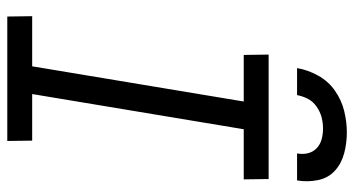

<svg xmlns="http://www.w3.org/2000/svg" viewBox="-248 -748 995 540"><g transform="rotate(90 250.0 -477.5)"><path d="M26 0 25 -70H166L265 -665H134L133 -735H483L484 -665H343L244 -70H375L376 0ZM171 -815Q176 -845 192 -874Q208 -903 234.5 -921.5Q261 -940 291.5 -947.5Q322 -955 352 -955Q382 -955 410.5 -947.5Q439 -940 459.5 -921.5Q480 -903 486 -874Q492 -845 487 -815H411Q414 -831 410.5 -845.5Q407 -860 396.5 -870Q386 -880 371.5 -884Q357 -888 341 -888Q325 -888 309.5 -884Q294 -880 279.5 -870Q265 -860 257.5 -845.5Q250 -831 247 -815Z"/></g></svg>

Font: Iosevka SS18
Style: Italic
Weight: 400
Italic angle: -9°
Monospace: yes
Designer: Belleve Invis
Foundry: Belleve Invis
Version: Version 25.1.1; ttfautohint (v1.8.4)